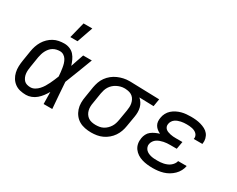

<svg xmlns="http://www.w3.org/2000/svg" viewBox="-97 -1181 1995 1615"><g transform="rotate(30 900.0 -373.5)"><path d="M220 8Q190 8 162 1.5Q134 -5 111.5 -21.5Q89 -38 74.5 -61.5Q60 -85 53.5 -113Q47 -141 48 -170.5Q49 -200 54 -230L70 -330Q74 -355 82.5 -380.5Q91 -406 105 -429.5Q119 -453 139 -472.5Q159 -492 183 -505Q207 -518 233.5 -523Q260 -528 286 -528Q314 -528 339.5 -517.5Q365 -507 382 -487.5Q399 -468 410 -444Q421 -420 429 -394Q439 -426 450.5 -457.5Q462 -489 472 -520H556Q530 -453 505 -386Q480 -319 453 -253Q458 -190 462 -126.5Q466 -63 472 0H388Q387 -28 387 -56Q387 -84 386 -113L387 -114Q386 -115 386 -115Q386 -115 386 -116Q372 -92 355.5 -70Q339 -48 318 -30Q297 -12 271 -2Q245 8 220 8ZM220 -66Q242 -66 262 -77.5Q282 -89 297.5 -106Q313 -123 325 -142.5Q337 -162 346.5 -182Q356 -202 365 -222.5Q374 -243 382 -264Q381 -284 378.5 -304Q376 -324 373 -343.5Q370 -363 364.5 -381.5Q359 -400 349 -416.5Q339 -433 322.5 -443.5Q306 -454 286 -454Q269 -454 252 -450Q235 -446 219.5 -436.5Q204 -427 192.5 -413Q181 -399 173 -383.5Q165 -368 160 -351Q155 -334 152 -318L136 -218Q133 -200 131.5 -182.5Q130 -165 132 -148Q134 -131 140.5 -115.5Q147 -100 158 -88Q169 -76 186 -71Q203 -66 220 -66ZM301 -600 340 -755H425L371 -600Z M853 8Q822 8 791.5 2Q761 -4 736 -18.5Q711 -33 693 -56Q675 -79 665.5 -107.5Q656 -136 656 -167Q656 -198 662 -230L678 -330Q683 -357 692 -383Q701 -409 718 -432.5Q735 -456 758 -474.5Q781 -493 807.5 -504.5Q834 -516 861 -522Q888 -528 915 -528H931L1210 -520L1198 -447L1058 -451Q1074 -437 1085.5 -419Q1097 -401 1102.5 -380Q1108 -359 1108 -336Q1108 -313 1104 -290L1087 -190Q1083 -163 1073.5 -136.5Q1064 -110 1048 -86.5Q1032 -63 1009.5 -44Q987 -25 961 -13Q935 -1 907.5 3.5Q880 8 853 8ZM854 -66Q872 -66 890.5 -69Q909 -72 926 -81Q943 -90 957 -103.5Q971 -117 981 -133Q991 -149 996.5 -166.5Q1002 -184 1005 -202L1022 -302Q1025 -320 1026 -338Q1027 -356 1023.5 -373Q1020 -390 1012.5 -405Q1005 -420 992.5 -431Q980 -442 963.5 -447.5Q947 -453 929 -454L919 -455H910Q892 -455 874 -450Q856 -445 839.5 -436.5Q823 -428 808.5 -415Q794 -402 784 -386Q774 -370 768.5 -352.5Q763 -335 760 -318L744 -218Q740 -198 739.5 -179Q739 -160 743.5 -142Q748 -124 758 -109Q768 -94 782.5 -84Q797 -74 816 -70Q835 -66 854 -66Z M1451 8Q1424 8 1397.5 5Q1371 2 1346 -5.5Q1321 -13 1299.5 -27Q1278 -41 1263 -61.5Q1248 -82 1243 -108Q1238 -134 1243 -162Q1246 -182 1256 -202Q1266 -222 1283.5 -235.5Q1301 -249 1321 -258Q1341 -267 1361 -273Q1344 -281 1330 -292Q1316 -303 1306.5 -318.5Q1297 -334 1295 -353Q1293 -372 1297 -392Q1300 -414 1311.5 -436Q1323 -458 1341 -474Q1359 -490 1381 -501Q1403 -512 1425.5 -518Q1448 -524 1471 -526Q1494 -528 1516 -528Q1541 -528 1565 -525.5Q1589 -523 1612 -516.5Q1635 -510 1656 -499Q1677 -488 1691 -470.5Q1705 -453 1711 -429.5Q1717 -406 1713 -381L1712 -377H1629V-379Q1632 -392 1628 -404.5Q1624 -417 1615 -426Q1606 -435 1594.5 -440.5Q1583 -446 1570 -449Q1557 -452 1543.5 -453Q1530 -454 1517 -454Q1503 -454 1489.5 -453Q1476 -452 1462 -449Q1448 -446 1434.5 -441Q1421 -436 1409 -427.5Q1397 -419 1389 -406Q1381 -393 1379 -380Q1376 -366 1380 -353.5Q1384 -341 1393.5 -332.5Q1403 -324 1415.5 -319.5Q1428 -315 1441 -312Q1454 -309 1467.5 -308Q1481 -307 1495 -307H1559L1546 -234H1482Q1467 -234 1451.5 -233Q1436 -232 1420 -228.5Q1404 -225 1388.5 -219.5Q1373 -214 1359.5 -205Q1346 -196 1336.5 -182Q1327 -168 1324 -152Q1321 -137 1326 -122.5Q1331 -108 1340.5 -98Q1350 -88 1363.5 -81.5Q1377 -75 1391.5 -71.5Q1406 -68 1421.5 -67Q1437 -66 1452 -66Q1468 -66 1483 -67Q1498 -68 1513.5 -71.5Q1529 -75 1544 -81Q1559 -87 1572 -97Q1585 -107 1595 -121Q1605 -135 1608 -150H1691Q1687 -126 1674.5 -102Q1662 -78 1642.5 -59Q1623 -40 1600 -26.5Q1577 -13 1552 -5.5Q1527 2 1501.5 5Q1476 8 1451 8Z"/></g></svg>

Font: Iosevka Custom Oblique
Style: Regular
Weight: 400
Italic angle: -9°
Designer: Belleve Invis
Foundry: Belleve Invis
Version: Version 27.0.1